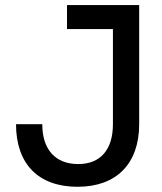

<svg xmlns="http://www.w3.org/2000/svg" viewBox="-20 -713 626 743"><path d="M280.3 9.8C429.7 9.8 518.6 -78.6 518.6 -232.4V-693.4H239.3V-600.6H417V-232.4C417 -133.8 368.7 -78.1 282.7 -78.1C193.8 -78.1 143.6 -134.8 143.6 -232.4H42C42 -79.1 127.9 9.8 280.3 9.8Z"/></svg>

Font: CaskaydiaCove Nerd Font
Style: Regular
Weight: 400
Designer: Aaron Bell
Foundry: Saja Typeworks
Version: Version 2111.1;Nerd Fonts 2.3.3